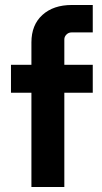

<svg xmlns="http://www.w3.org/2000/svg" viewBox="-20 -750 408 770"><path d="M106 0V-580Q106 -650 150 -690Q194 -730 268 -730H352V-620H267Q255 -620 246.5 -611.5Q238 -603 238 -592V0ZM24 -378V-490H352V-378Z"/></svg>

Font: SUSE Thin
Style: Bold
Weight: 700
Version: Version 1.000